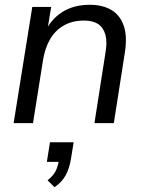

<svg xmlns="http://www.w3.org/2000/svg" viewBox="-20 -515 608 803"><path d="M37 0 115 -486H194L176 -376H166Q191 -433 239.5 -464Q288 -495 355 -495Q409 -495 445.5 -473.5Q482 -452 497.5 -407.5Q513 -363 502 -294L456 0H375L421 -294Q429 -339 421 -369Q413 -399 391 -414Q369 -429 331 -429Q283 -429 247 -408.5Q211 -388 189.5 -351Q168 -314 160 -264L118 0ZM208 268 179 239Q205 218 214 198Q223 178 227 152L245 162H176L189 80H288L277 148Q271 187 255.5 216.5Q240 246 208 268Z"/></svg>

Font: Nunito Sans 12pt
Style: Italic
Weight: 400
Italic angle: -9°
Designer: Vernon Adams
Foundry: Vernon Adams
Version: Version 3.101;gftools[0.9.27]